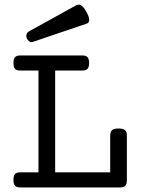

<svg xmlns="http://www.w3.org/2000/svg" viewBox="-20 -823 640 843"><path d="M310.1 -797.4Q316.4 -800.8 322 -802.2Q327.6 -803.7 333.3 -801.3Q338.9 -798.8 345.2 -791.7Q351.6 -784.7 359.4 -771Q366.7 -757.8 369.4 -748.8Q372.1 -739.7 371.6 -733.6Q371.1 -727.5 367.7 -723.9Q364.3 -720.2 359.4 -718.8L124.5 -639.2Q115.2 -636.2 108.2 -641.4Q101.1 -646.5 97.7 -654.8Q94.2 -663.1 96.4 -671.6Q98.6 -680.2 106.9 -685.1ZM148.9 -513.2H69.8Q53.2 -513.2 46.1 -520.5Q39.1 -527.8 39.1 -546.4Q39.1 -564.9 46.1 -572.3Q53.2 -579.6 69.8 -579.6H340.3Q356.9 -579.6 364 -572.3Q371.1 -564.9 371.1 -546.4Q371.1 -527.8 364 -520.5Q356.9 -513.2 340.3 -513.2H222.2V-66.4H463.9V-227.1Q463.9 -244.1 471.9 -251.5Q480 -258.8 500.5 -258.8Q521 -258.8 529.1 -251.5Q537.1 -244.1 537.1 -227.1V-33.2Q537.1 -14.6 530 -7.3Q522.9 0 506.3 0H69.8Q53.2 0 46.1 -7.3Q39.1 -14.6 39.1 -33.2Q39.1 -51.8 46.1 -59.1Q53.2 -66.4 69.8 -66.4H148.9Z"/></svg>

Font: Courier Prime
Style: Regular
Weight: 400
Designer: Alan Dague-Greene
Foundry: Quote-Unquote Apps
Version: Version 1.203